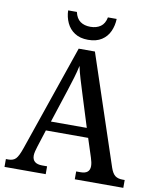

<svg xmlns="http://www.w3.org/2000/svg" viewBox="-97 -986 863 1060"><g transform="rotate(10 334.0 -456.0)"><path d="M2 0V-44H17Q43 -44 57.5 -59Q72 -74 88 -121L292 -714H383L588 -99Q599 -67 614.5 -55.5Q630 -44 656 -44H668V0H396V-44H421Q472 -44 472 -87Q472 -97 469.5 -109Q467 -121 463 -133L429 -238H192L161 -141Q157 -129 153.5 -114.5Q150 -100 150 -90Q150 -44 206 -44H233V0ZM211 -291H412L356 -470Q343 -512 331.5 -549.5Q320 -587 313 -621Q306 -588 295.5 -553Q285 -518 272 -478ZM334 -771Q289 -771 259 -790.5Q229 -810 214 -842.5Q199 -875 198 -912H247Q255 -876 277.5 -860Q300 -844 334 -844Q368 -844 391 -860Q414 -876 421 -912H470Q469 -875 454.5 -842.5Q440 -810 410 -790.5Q380 -771 334 -771Z"/></g></svg>

Font: Noto Serif Thai SemiCondensed Medium
Style: Regular
Weight: 500
Width: 4
Designer: Monotype Design Team
Foundry: Monotype Imaging Inc.
Version: Version 2.002; ttfautohint (v1.8.4.7-5d5b)